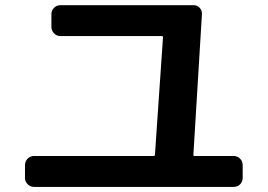

<svg xmlns="http://www.w3.org/2000/svg" viewBox="-20 -733 1040 746"><path d="M112.3 -6.8Q97.7 -6.8 87.4 -17.1Q77.1 -27.3 77.1 -42V-90.8Q77.1 -105.5 86.9 -116.2Q96.7 -127 112.3 -127H577.1Q582 -127 582 -131.8L613.3 -587.9Q613.3 -592.8 608.4 -592.8H214.8Q200.2 -592.8 189.9 -603.5Q179.7 -614.3 179.7 -628.9V-677.7Q179.7 -692.4 189.9 -702.6Q200.2 -712.9 214.8 -712.9H732.4Q746.1 -712.9 755.9 -702.6Q765.6 -692.4 764.6 -677.7L731.4 -131.8Q731.4 -127 735.4 -127H887.7Q902.3 -127 912.6 -116.7Q922.9 -106.4 922.9 -90.8V-42Q922.9 -27.3 913.1 -17.1Q903.3 -6.8 887.7 -6.8Z"/></svg>

Font: Rounded-L Mgen+ 1m bold
Style: Bold
Weight: 700
Designer: [Source Han Sans]
Ryoko NISHIZUKA  (kana & ideographs); Paul D. Hunt (Latin, Greek & Cyrillic); Wenlong ZHANG  (bopomofo
Version: Version 1.059.20150602